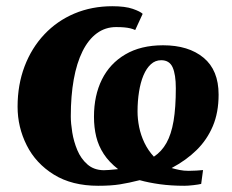

<svg xmlns="http://www.w3.org/2000/svg" viewBox="-20 -587 746 617"><path d="M295.5 10Q211 10 153 -26Q95 -62 65.8 -120.2Q36.5 -178.5 36.5 -244Q36.5 -314.5 59 -373.8Q81.5 -433 122.5 -476.5Q163.5 -520 219.2 -543.5Q275 -567 341 -567Q382.5 -567 406.8 -558.5Q431 -550 438.5 -542.5L414.5 -490.5Q407 -494 398.5 -496Q390 -498 379.2 -499Q368.5 -500 353 -500Q318.5 -500 291.2 -480Q264 -460 245.2 -422.2Q226.5 -384.5 217 -331.8Q207.5 -279 207.5 -213Q207.5 -191 212.2 -161.5Q217 -132 228.5 -104.5Q240 -77 260.8 -58.8Q281.5 -40.5 313 -40Q318.5 -40 330.5 -40.8Q342.5 -41.5 359.5 -43.5Q330.5 -66 313.5 -92Q296.5 -118 289.2 -147.8Q282 -177.5 282 -212Q282 -280 307.5 -331.5Q333 -383 382.8 -412.2Q432.5 -441.5 504 -441.5Q586 -441.5 634.2 -401.5Q682.5 -361.5 682.5 -283Q682.5 -225.5 664 -181.8Q645.5 -138 612 -105Q578.5 -72 531.5 -47Q543.5 -43.5 557 -40.8Q570.5 -38 586.5 -38Q597 -38 610.8 -38.8Q624.5 -39.5 632.5 -40.5L626.5 4Q618.5 6 601.5 8Q584.5 10 572.5 10Q529.5 10 493.5 5Q457.5 0 429 -8Q393.5 1 365 5.5Q336.5 10 295.5 10ZM498 -393.5Q479 -393.5 464.8 -380.5Q450.5 -367.5 441 -344.8Q431.5 -322 426.8 -292.2Q422 -262.5 422 -228.5Q422 -204.5 427.2 -178.5Q432.5 -152.5 444.2 -128Q456 -103.5 474.5 -83.5Q499.5 -100 515 -127.8Q530.5 -155.5 537.8 -198.5Q545 -241.5 545 -303.5Q545 -347.5 534.8 -370.5Q524.5 -393.5 498 -393.5Z"/></svg>

Font: Merriweather 20pt Black
Style: Italic
Weight: 900
Italic angle: -7.8°
Version: Version 2.101